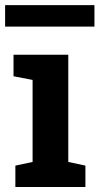

<svg xmlns="http://www.w3.org/2000/svg" viewBox="-35 -747 397 767"><path d="M26.4 0V-85.4L95.2 -100.1V-427.7L19 -442.4V-528.3H237.8V-100.1L306.2 -85.4V0ZM-14.6 -640.6V-726.6H342.3V-640.6Z"/></svg>

Font: Roboto Slab LO
Style: Bold
Weight: 700
Designer: Google
Version: Version 2.000